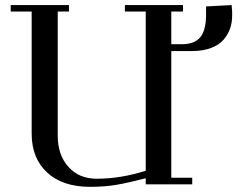

<svg xmlns="http://www.w3.org/2000/svg" viewBox="-20 -722 985 752"><path d="M22 -676.8V-702.1H250V-676.8H206.1V-189.9Q206.1 -115.7 247.6 -68.8Q289.1 -22 358.9 -22Q452.1 -22 550.8 -53.2V-676.8H469.2V-702.1H696.8V-676.8H650.9V-548.8H691.9Q741.7 -548.8 764.4 -576.2Q787.1 -603.5 787.1 -665V-696.8L887.2 -702.1L889.2 -676.8V-660.2Q889.2 -633.8 881.3 -610.8Q873.5 -587.9 856.2 -567.1Q838.9 -546.4 806.9 -534.2Q774.9 -522 731 -522H650.9V-25.9H732.9V0H550.8V-23.9Q483.9 -6.3 437 1.7Q390.1 9.8 333 9.8Q225.6 9.8 164.8 -46.1Q104 -102.1 104 -199.2V-676.8Z"/></svg>

Font: Dehuti
Style: Bold
Weight: 700
Version: Version 1.2